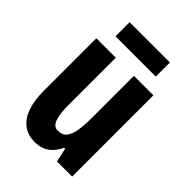

<svg xmlns="http://www.w3.org/2000/svg" viewBox="-212 -808 914 914"><g transform="rotate(45 244.5 -351.5)"><path d="M436 -547V0H334L319 -70H312Q300 -44 283 -26Q266 -8 244 1Q222 10 194 10Q147 10 115.5 -14Q84 -38 68 -83Q52 -128 52 -190V-547H183V-229Q183 -168 194.5 -137Q206 -106 232 -106Q263 -106 278.5 -125Q294 -144 299.5 -180.5Q305 -217 305 -269V-547ZM381 -713V-618H110V-713Z"/></g></svg>

Font: Noto Sans Display ExtraCondensed
Style: Bold
Weight: 700
Width: 2
Designer: Monotype Design Team
Foundry: Monotype Imaging Inc.
Version: Version 2.003